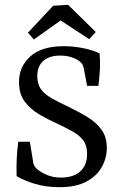

<svg xmlns="http://www.w3.org/2000/svg" viewBox="-20 -770 506 798"><path d="M424 -155Q424 -114 403.5 -76.5Q383 -39 339.5 -15.5Q296 8 227 8Q169 8 123 -6.5Q77 -21 49 -38Q48 -74 49.5 -110Q51 -146 56 -181H104L118 -96Q118 -90 121.5 -83.5Q125 -77 131 -70Q146 -56 172.5 -44Q199 -32 233 -32Q286 -32 314 -58Q342 -84 342 -130Q342 -165 326 -186.5Q310 -208 281 -224Q252 -240 214 -258Q178 -274 142.5 -295Q107 -316 83 -347.5Q59 -379 59 -429Q59 -493 106 -535.5Q153 -578 245 -578Q285 -578 325 -570Q365 -562 394 -548Q397 -512 395 -478.5Q393 -445 389 -413H342L328 -487Q326 -495 323 -501.5Q320 -508 312 -514Q301 -524 279 -531.5Q257 -539 231 -539Q184 -539 159.5 -516.5Q135 -494 135 -454Q135 -420 150.5 -399Q166 -378 196 -361Q226 -344 269 -324Q308 -305 343.5 -283.5Q379 -262 401.5 -231.5Q424 -201 424 -155ZM96 -634 201 -746 263 -750 378 -637 351 -607 232 -685 121 -606Z"/></svg>

Font: Yrsa
Style: Regular
Weight: 400
Designer: Anna Giedrys (Yrsa+Rasa design), David Brezina (Yrsa art-direction, Rasa art-direction, design)
Foundry: Rosetta Type Foundry
Version: Version 2.004